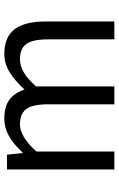

<svg xmlns="http://www.w3.org/2000/svg" viewBox="146 -684 538 869"><g transform="rotate(-90 414.5 -249.0)"><path d="M149.4 -485.8 156.7 -415.5H159.7Q234.4 -498 310.5 -498Q367.2 -498 397.9 -475.3Q428.7 -452.6 444.3 -406.7Q485.8 -451.7 524.2 -474.9Q562.5 -498 604.5 -498Q681.6 -498 717 -451.7Q752.4 -405.3 752.4 -310.5V0H671.4V-299.3Q671.4 -345.7 662.6 -373.5Q653.8 -401.4 634 -414.3Q614.3 -427.2 581.1 -427.2Q551.8 -427.2 521.7 -409.7Q491.7 -392.1 458.5 -354.5V0H377.4V-299.3Q377.4 -345.7 368.4 -373.5Q359.4 -401.4 339.6 -414.3Q319.8 -427.2 286.1 -427.2Q231 -427.2 163.6 -352.5V0H82.5V-485.8Z"/></g></svg>

Font: Varta
Style: Regular
Weight: 400
Designer: Joana Correia, Viktoriya Grabowska, Eben Sorkin
Foundry: Sorkin Type
Version: Version 1.003; ttfautohint (v1.3) -l 8 -r 24 -G 200 -x 12 -H